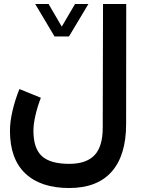

<svg xmlns="http://www.w3.org/2000/svg" viewBox="-20 -696 712 970"><path d="M255.6 -511.7H328.4L426.7 -675.8H359.1L292 -561.5L225.4 -675.8H157.8ZM186.4 -202.1 78.2 -246Q57 -194.5 43.7 -138.4Q30.3 -82.2 30.3 -35.3Q30.3 107.2 108.2 180.6Q186 253.9 329.1 253.9Q471.5 253.9 544.3 171.2Q617.2 88.5 617.2 -69.8L617.7 -675.8H500.5L499 -50.8Q499 44.7 457.3 88.3Q415.6 131.8 329.6 131.8Q234.4 131.8 191.7 92.8Q148.9 53.7 148.9 -35.2Q148.9 -70.5 159.6 -115.6Q170.3 -160.7 186.4 -202.1Z"/></svg>

Font: Vazir Variable Regular
Style: Regular
Weight: 400
Designer: Saber Rastikerdar
Foundry: Saber Rastikerdar
Version: Version 30.1.0